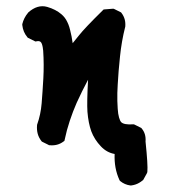

<svg xmlns="http://www.w3.org/2000/svg" viewBox="-20 -478 540 610"><path d="M394.5 111.3Q376 108.9 361.8 97.2L360.4 95.7L359.4 93.8Q342.3 56.6 344.2 11.2Q319.3 6.8 300.8 -12.7Q279.8 -34.7 270 -61Q260.7 -86.9 257.8 -123Q256.8 -138.2 257.3 -163.3Q257.8 -188.5 259.8 -224.6Q240.2 -188 223.6 -151.4Q211.4 -123.5 201.7 -94.2Q191.9 -64.9 185.5 -34.2L184.6 -30.3L181.6 -28.3Q163.1 -14.2 137.7 -16.6H135.7L134.3 -17.6L114.7 -27.3L112.8 -28.3L111.3 -30.3Q95.2 -50.8 97.7 -80.1V-81.1L98.1 -82.5Q109.4 -114.3 112.3 -149.4Q115.2 -185.1 117.7 -229Q120.1 -272.5 117.2 -316.9Q116.7 -323.2 115.7 -328.1Q113.3 -341.3 108.9 -345Q104.5 -348.6 95.7 -346.7L92.3 -346.2L89.4 -347.7L69.8 -357.4L67.9 -358.4L66.9 -359.9Q53.2 -376 50.8 -398.4V-399.9V-401.4Q55.7 -421.4 68.8 -437L69.3 -437.5V-438Q99.1 -464.8 129.9 -456.1Q157.2 -448.2 175.3 -432.6Q178.2 -430.2 180.7 -427.5Q183.1 -424.8 185.5 -421.9Q188 -418.9 189.9 -415.5Q191.9 -412.1 193.8 -408.2Q195.8 -404.3 197.3 -400.4Q198.7 -396.5 200.2 -392.1Q201.7 -387.7 202.6 -383.3Q208 -362.8 210.9 -340.8Q221.7 -353.5 231.4 -366.2Q240.2 -377.4 258.8 -397Q277.3 -416.5 306.6 -445.3L309.1 -447.8L312.5 -448.2L337.9 -450.2H340.8L343.3 -449.2L362.8 -439.5L364.7 -438.5L366.2 -436.5Q380.4 -418 377.9 -392.6V-392.1L377.4 -391.1Q366.2 -346.7 361.3 -298.8Q358.9 -274.4 356.9 -252.2Q355 -230 354 -209.5Q353 -195.8 352.8 -182.9Q352.5 -169.9 352.8 -157.2Q353 -144.5 354 -132.3Q355 -115.7 358.2 -104.7Q361.3 -93.8 365.2 -89.8Q374 -81.1 402.8 -83H405.3L407.7 -82L427.2 -72.3L429.2 -71.3L430.2 -69.8Q444.3 -53.2 442.4 -28.3Q450.2 46.9 448.2 67.4L447.8 69.3L447.3 71.3L435.5 92.8L434.6 94.2L433.1 95.2Q427.7 99.6 421.9 103Q416 106.4 409.7 108.4Q403.3 110.4 396.5 111.3H395.5Z"/></svg>

Font: NaikaiFont
Style: Bold
Weight: 700
Version: Version 1.89